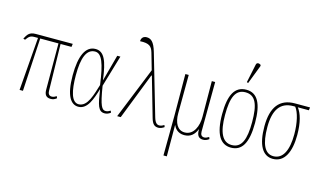

<svg xmlns="http://www.w3.org/2000/svg" viewBox="-113 -1166 2962 1767"><g transform="rotate(15 1368.0 -282.5)"><path d="M97 0H129L158 -506H332L333 -67C333 -24 346 6 394 6C417 6 432 -1 450 -15L443 -33C428 -25 417 -17 397 -17C371 -17 361 -38 361 -62L352 -506H456L460 -536H108C47 -536 31 -508 8 -465L26 -459C51 -494 65 -506 102 -506H137Z M658 10C745 10 780 -98 810 -197H811C833 -51 846 6 908 6C927 6 946 -1 964 -15L957 -33C942 -24 930 -17 912 -17C877 -17 855 -45 825 -235L914 -536H884L816 -285H815C792 -466 758 -545 676 -545C580 -545 534 -439 534 -257C534 -58 589 10 658 10ZM655 -13C588 -13 562 -115 562 -266C562 -429 596 -521 678 -521C742 -521 774 -435 801 -235C771 -140 741 -13 655 -13Z M1027 1H1061L1234 -442H1239L1347 -66C1363 -11 1384 6 1420 6C1439 6 1461 -4 1475 -15L1468 -33C1457 -27 1444 -17 1423 -17C1402 -17 1383 -28 1368 -80L1200 -657C1173 -751 1141 -771 1102 -771C1071 -771 1052 -751 1052 -720C1141 -725 1164 -700 1180 -646L1225 -489Z M1532 240H1564L1563 -58H1564C1575 -32 1603 10 1667 10C1730 10 1763 -26 1784 -76H1786C1784 -22 1802 6 1845 6C1866 6 1886 -2 1902 -15L1895 -33C1875 -21 1863 -17 1851 -17C1827 -17 1814 -32 1814 -64L1817 -536H1785L1787 -198C1788 -110 1751 -15 1665 -15C1595 -15 1563 -82 1563 -168L1565 -536H1533L1535 -136Z M2112 -605 2181 -784V-796C2164 -808 2141 -811 2136 -787L2099 -611ZM2112 10C2215 10 2269 -73 2269 -267C2269 -449 2221 -542 2114 -542C2004 -542 1955 -451 1955 -267C1955 -76 2012 10 2112 10ZM2113 -15C2024 -15 1983 -102 1983 -267C1983 -434 2017 -517 2112 -517C2208 -517 2241 -434 2241 -267C2241 -103 2208 -15 2113 -15Z M2511 10C2622 10 2673 -98 2673 -260C2673 -381 2648 -461 2612 -508H2717L2721 -536H2577C2432 -536 2360 -443 2360 -260C2360 -85 2412 10 2511 10ZM2510 -15C2428 -15 2388 -100 2388 -260C2388 -423 2445 -508 2569 -508H2587C2622 -465 2645 -369 2645 -259C2645 -108 2601 -15 2510 -15Z"/></g></svg>

Font: Noto Serif ExtraCondensed Thin
Style: Regular
Weight: 100
Width: 2
Designer: Monotype Design Team
Foundry: Monotype Imaging Inc.
Version: Version 2.013